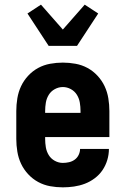

<svg xmlns="http://www.w3.org/2000/svg" viewBox="-20 -797 540 825"><path d="M250 8Q222 8 195 3Q168 -2 144 -15Q120 -28 101 -48.5Q82 -69 70.5 -93.5Q59 -118 54.5 -145.5Q50 -173 50 -200V-320Q50 -347 54.5 -374.5Q59 -402 70.5 -426.5Q82 -451 101 -471.5Q120 -492 144 -505Q168 -518 195.5 -523Q223 -528 250 -528Q277 -528 304.5 -523Q332 -518 356 -505Q380 -492 399 -471.5Q418 -451 429.5 -426.5Q441 -402 445.5 -374.5Q450 -347 450 -320V-208H174V-200Q174 -182 177 -164Q180 -146 189.5 -130.5Q199 -115 215.5 -106Q232 -97 250 -97Q263 -97 276.5 -100Q290 -103 301 -111Q312 -119 318 -131.5Q324 -144 324 -157H448Q448 -133 441 -109.5Q434 -86 420.5 -66Q407 -46 387 -31Q367 -16 344.5 -7.5Q322 1 298 4.5Q274 8 250 8ZM174 -312H326V-320Q326 -338 323 -356Q320 -374 310.5 -389.5Q301 -405 284.5 -414Q268 -423 250 -423Q232 -423 215.5 -414Q199 -405 189.5 -389.5Q180 -374 177 -356Q174 -338 174 -320ZM189 -600 98 -739 156 -777 250 -670 344 -777 402 -739 311 -600Z"/></svg>

Font: Iosevka Extrabold
Style: Regular
Weight: 800
Monospace: yes
Designer: Belleve Invis
Foundry: Belleve Invis
Version: Version 32.5.0; ttfautohint (v1.8.4)